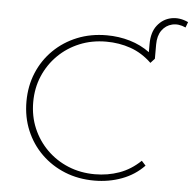

<svg xmlns="http://www.w3.org/2000/svg" viewBox="-56 -872 936 932"><g transform="rotate(5 412.0 -406.0)"><path d="M679 -611 659 -589Q612 -634 556 -653.5Q500 -673 437 -673Q367 -673 307.5 -648.5Q248 -624 203.5 -580Q159 -536 134 -477.5Q109 -419 109 -350Q109 -281 134 -222.5Q159 -164 203.5 -120Q248 -76 307.5 -51.5Q367 -27 437 -27Q500 -27 556 -47Q612 -67 659 -112L679 -90Q634 -43 571 -19.5Q508 4 437 4Q359 4 293.5 -22.5Q228 -49 179 -97Q130 -145 103 -209.5Q76 -274 76 -350Q76 -426 103 -490.5Q130 -555 179 -603Q228 -651 293.5 -677.5Q359 -704 437 -704Q496 -704 550 -688Q604 -672 647 -640V-680Q647 -737 673.5 -771Q700 -805 740.5 -813.5Q781 -822 824 -802L814 -775Q779 -791 748 -783.5Q717 -776 698 -749.5Q679 -723 679 -680Z"/></g></svg>

Font: Montserrat ExtraLight
Style: Regular
Weight: 200
Designer: Julieta Ulanovsky
Foundry: Julieta Ulanovsky
Version: Version 9.000; ttfautohint (v1.8.4.7-5d5b)